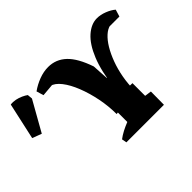

<svg xmlns="http://www.w3.org/2000/svg" viewBox="-356 -928 1186 1186"><g transform="rotate(-45 237.0 -335.5)"><path d="M248 -166Q248 -236 234 -305.5Q220 -375 196.5 -434.5Q173 -494 143 -532.5Q113 -571 80 -579L103 -576L11 -568L-3 -615Q32 -640 73 -655.5Q114 -671 154 -671Q222 -671 271.5 -624Q321 -577 356 -474L366 -308L353 -293Q368 -421 402 -504.5Q436 -588 483 -629.5Q530 -671 580 -671Q611 -671 644.5 -658Q678 -645 700 -626L686 -580H598L608 -582Q582 -577 556 -553.5Q530 -530 507.5 -492.5Q485 -455 467 -406.5Q449 -358 439 -303Q429 -248 429 -189ZM167 0 161 -32Q182 -48 207 -61Q232 -74 260 -85L261 0ZM260 0V-236L452 -232V0ZM367 0 369 -133 496 -115 495 0ZM348 -296 350 -366H384V-296ZM-165 -407 -226 -430 -173 -670Q-152 -673 -130 -668.5Q-108 -664 -88.5 -655Q-69 -646 -57 -637L-54 -604Z"/></g></svg>

Font: Eczar
Style: Bold
Weight: 700
Designer: Vaibhav Singh
Foundry: Rosetta Type Foundry
Version: Version 2.000